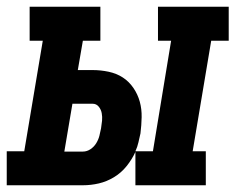

<svg xmlns="http://www.w3.org/2000/svg" viewBox="-62 -550 699 570"><path d="M-42 0V-101H10L65 -429H26V-530H236V-429H184L169 -342H213Q237 -342 260.5 -337Q284 -332 302.5 -320Q321 -308 334 -289Q347 -270 353 -248Q359 -226 358.5 -202Q358 -178 355 -154Q352 -141 349 -127.5Q346 -114 340 -101H392L446 -429H407V-530H617V-429H565L510 -101H549V0H340V-99Q330 -77 314 -57Q298 -37 276.5 -24Q255 -11 231.5 -5.5Q208 0 184 0ZM129 -100H184Q196 -100 206.5 -107Q217 -114 223.5 -124.5Q230 -135 233 -146.5Q236 -158 238 -169Q240 -181 241 -192Q242 -203 240 -214Q238 -225 231 -233.5Q224 -242 213 -242H153Z"/></svg>

Font: Iosevka Curly Slab ExObl
Style: Bold
Weight: 700
Width: 7
Italic angle: -9°
Monospace: yes
Designer: Belleve Invis
Foundry: Belleve Invis
Version: Version 11.0.0; ttfautohint (v1.8.3)